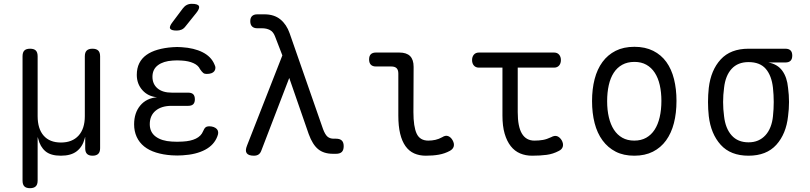

<svg xmlns="http://www.w3.org/2000/svg" viewBox="-20 -805 4240 1005"><path d="M137 180Q117 180 107.5 170.5Q98 161 98 140V-510Q98 -531 107.5 -540.5Q117 -550 137.5 -550Q158 -550 167.5 -540.5Q177 -531 177 -510V-197Q177 -131 208.5 -95Q240 -59 299 -59Q358 -59 391 -95Q424 -131 424 -197V-510Q424 -531 434 -540.5Q444 -550 464 -550Q484 -550 494 -540.5Q504 -531 504 -510V-29Q504 -9 494 0.5Q484 10 464.5 10Q445 10 435.5 0.5Q426 -9 426 -29V-88Q425 -88 423 -79Q412 -37 382 -13.5Q352 10 298.5 10Q245 10 217.5 -13.5Q190 -37 180 -79Q178 -88 177.5 -88Q177 -88 177 -78V140Q177 161 167 170.5Q157 180 137 180Z M1102 -469Q1108 -458 1107.5 -448.5Q1107 -439 1101.5 -432Q1096 -425 1086 -421.5Q1076 -418 1062 -418Q1057 -418 1052.5 -419Q1048 -420 1044 -423Q1040 -426 1036 -431Q1032 -436 1027 -443Q1018 -463 992.5 -474.5Q967 -486 931 -488Q919 -489 907.5 -489Q896 -489 884 -488Q835 -485 806.5 -463.5Q778 -442 778 -403Q778 -365 804.5 -342.5Q831 -320 880 -320H965Q983 -320 991.5 -311.5Q1000 -303 1000 -285Q1000 -268 991.5 -259.5Q983 -251 965 -251H878Q825 -251 794.5 -225.5Q764 -200 764 -155Q764 -113 795 -90Q826 -67 879 -64Q893 -63 907.5 -63Q922 -63 936 -64Q978 -66 1005.5 -79.5Q1033 -93 1043 -118Q1046 -125 1049 -130Q1052 -135 1055.5 -138Q1059 -141 1064 -142.5Q1069 -144 1074 -144Q1088 -144 1098.5 -140Q1109 -136 1115 -129.5Q1121 -123 1122 -113.5Q1123 -104 1118 -92Q1101 -46 1053.5 -21Q1006 4 936 8Q922 9 907.5 9Q893 9 879 8Q834 5 797 -6.5Q760 -18 734.5 -38.5Q709 -59 695.5 -88.5Q682 -118 682 -154Q682 -214 714 -252.5Q746 -291 802 -296Q755 -300 725.5 -333Q696 -366 696 -413Q696 -448 709 -474Q722 -500 746.5 -517.5Q771 -535 806 -545Q841 -555 884 -558Q896 -559 907.5 -559Q919 -559 931 -558Q996 -554 1040.5 -531.5Q1085 -509 1102 -469ZM951 -667Q942 -655 930.5 -650Q919 -645 905 -645Q876 -645 870.5 -655.5Q865 -666 883 -689L937 -761Q946 -773 957.5 -779Q969 -785 984 -785Q1015 -785 1021 -773.5Q1027 -762 1008 -738Z M1348 -17Q1343 -3 1333.5 3.5Q1324 10 1309 10Q1281 10 1271.5 -3Q1262 -16 1273 -43L1458 -515L1419 -616Q1410 -639 1392.5 -648Q1375 -657 1352 -657H1327Q1309 -657 1299.5 -666.5Q1290 -676 1290 -694Q1290 -712 1299.5 -721Q1309 -730 1327 -730H1364Q1415 -730 1447.5 -703.5Q1480 -677 1496 -631L1671 -129Q1682 -100 1694.5 -89.5Q1707 -79 1727 -79H1739Q1759 -79 1769 -69.5Q1779 -60 1779 -40Q1779 -19 1769 -9.5Q1759 0 1739 0H1723Q1675 0 1645.5 -24Q1616 -48 1596 -103L1494 -397Z M2144 -218Q2144 -142 2161 -105.5Q2178 -69 2222 -69Q2241 -69 2259 -73Q2277 -77 2295 -87Q2312 -98 2326 -92.5Q2340 -87 2349 -71Q2359 -53 2355 -38.5Q2351 -24 2334 -15Q2308 -1 2277.5 4.5Q2247 10 2209 10Q2175 10 2148 -2Q2121 -14 2102.5 -40Q2084 -66 2074.5 -105.5Q2065 -145 2065 -200V-420Q2065 -439 2056 -448Q2047 -457 2028 -457H1948Q1930 -457 1921 -466.5Q1912 -476 1912 -494Q1912 -512 1921 -521Q1930 -530 1948 -530H2070Q2108 -530 2126.5 -511.5Q2145 -493 2145 -455Z M2880 -530Q2897 -530 2906.5 -519Q2916 -508 2916 -490.5Q2916 -473 2906.5 -462Q2897 -451 2880 -451H2690V-218Q2690 -142 2712 -105.5Q2734 -69 2777 -69Q2801 -69 2821.5 -72.5Q2842 -76 2865 -87Q2883 -97 2896.5 -92Q2910 -87 2920 -71Q2930 -53 2926 -38Q2922 -23 2905 -15Q2875 1 2841.5 5.5Q2808 10 2765 10Q2731 10 2702.5 -2Q2674 -14 2653.5 -40Q2633 -66 2621.5 -105.5Q2610 -145 2610 -200V-451H2487Q2470 -451 2460.5 -462Q2451 -473 2451 -490.5Q2451 -508 2460.5 -519Q2470 -530 2487 -530Z M3300 10Q3244 10 3203 -11Q3162 -32 3134 -70Q3106 -108 3092.5 -160.5Q3079 -213 3079 -276Q3079 -339 3092.5 -391Q3106 -443 3133.5 -480.5Q3161 -518 3202.5 -539Q3244 -560 3301 -560Q3357 -560 3399 -539Q3441 -518 3468 -480.5Q3495 -443 3508 -391Q3521 -339 3521 -277Q3521 -213 3507.5 -160.5Q3494 -108 3466.5 -70Q3439 -32 3397.5 -11Q3356 10 3300 10ZM3300 -69Q3336 -69 3362.5 -84Q3389 -99 3406.5 -126Q3424 -153 3433 -191.5Q3442 -230 3442 -277Q3442 -322 3433.5 -359.5Q3425 -397 3407.5 -424Q3390 -451 3363.5 -466Q3337 -481 3301 -481Q3264 -481 3237 -466Q3210 -451 3192.5 -424Q3175 -397 3166.5 -359Q3158 -321 3158 -275Q3158 -229 3167 -191Q3176 -153 3193.5 -126Q3211 -99 3237.5 -84Q3264 -69 3300 -69Z M4091 -478H4002Q4050 -469 4075 -434.5Q4100 -400 4105 -345Q4110 -308 4110 -271Q4110 -234 4105 -197Q4095 -104 4043.5 -47Q3992 10 3898 10Q3804 10 3752.5 -47Q3701 -104 3690 -197Q3686 -234 3686 -271Q3686 -308 3690 -345Q3701 -438 3752.5 -494Q3804 -550 3898 -550H4091Q4109 -550 4118 -541Q4127 -532 4127 -514Q4127 -496 4118 -487Q4109 -478 4091 -478ZM3898 -60Q3926 -60 3948 -69.5Q3970 -79 3986.5 -97Q4003 -115 4013 -140.5Q4023 -166 4026 -197Q4030 -234 4030 -271Q4030 -308 4026 -345Q4019 -409 3988.5 -444.5Q3958 -480 3898 -480Q3842 -480 3809.5 -444.5Q3777 -409 3770 -345Q3765 -308 3765 -271Q3765 -234 3770 -197Q3777 -133 3809.5 -96.5Q3842 -60 3898 -60Z"/></svg>

Font: Maple Mono Light
Style: Regular
Weight: 300
Monospace: yes
Designer: subframe7536
Version: Version 7.000